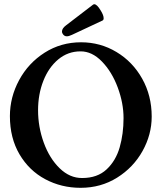

<svg xmlns="http://www.w3.org/2000/svg" viewBox="-20 -876 784 909"><path d="M26.9 -326.2Q26.9 -416 70.6 -496.8Q114.3 -577.6 191.4 -626.7Q268.6 -675.8 363.8 -675.8Q455.1 -675.8 531.7 -629.6Q608.4 -583.5 653.3 -503.2Q698.2 -422.9 698.2 -324.2Q698.2 -238.8 654.8 -160.9Q611.3 -83 534.4 -34.9Q457.5 13.2 361.8 13.2Q270.5 13.2 194.1 -27.6Q117.7 -68.4 72.3 -145.5Q26.9 -222.7 26.9 -326.2ZM564.9 -316.9Q564.9 -387.7 537.4 -461.9Q509.8 -536.1 462.6 -584.7Q415.5 -633.3 360.8 -632.8Q301.8 -632.8 256.1 -595Q210.4 -557.1 185.3 -493.4Q160.2 -429.7 160.2 -354Q160.2 -274.9 187.3 -200.4Q214.4 -126 262.5 -79.3Q310.5 -32.7 369.1 -33.2Q440.9 -33.2 484.6 -74Q528.3 -114.7 546.6 -178.5Q564.9 -242.2 564.9 -316.9ZM320.3 -710.9Q305.7 -704.1 296.4 -704.1Q283.7 -704.1 276.9 -715.8Q273.4 -720.7 273.4 -726.6Q273.4 -741.7 293 -756.3L419.9 -853.5Q423.3 -856 426.3 -856Q439 -856 456.5 -826.7Q470.7 -804.2 470.7 -789.6Q470.7 -781.2 465.3 -778.8Z"/></svg>

Font: JuniusX
Style: Bold
Weight: 700
Designer: Peter S. Baker
Foundry: Briery Creek Software
Version: Version 1.004